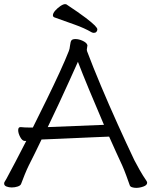

<svg xmlns="http://www.w3.org/2000/svg" viewBox="-21 -900 732 929"><path d="M450 -758Q450 -751 445.5 -746Q441 -741 433 -741Q428 -741 422 -744Q388 -764 340 -781Q292 -798 242 -816Q235 -819 235 -826Q235 -836 246 -848.5Q257 -861 271 -870.5Q285 -880 294 -880Q298 -880 300 -879Q362 -838 394 -813.5Q426 -789 438 -776.5Q450 -764 450 -758ZM99 -218Q87 -218 77 -236.5Q67 -255 67 -270Q67 -285 78 -285H80Q89 -284 98 -283.5Q107 -283 119 -283H138Q172 -351 206 -420.5Q240 -490 268 -551Q296 -612 312 -653Q316 -662 318 -680.5Q320 -699 325 -705Q330 -711 344 -711Q361 -711 379 -702.5Q397 -694 401 -684Q401 -684 401 -683L402 -681Q402 -681 402 -680Q402 -676 400.5 -670.5Q399 -665 399 -660Q399 -655 400 -653Q429 -576 467.5 -484.5Q506 -393 548 -300Q590 -207 629 -125Q637 -109 654 -79Q671 -49 687 -26Q689 -23 690 -20.5Q691 -18 691 -16Q691 -4 673 2.5Q655 9 638 9Q627 9 618 6Q609 3 607 -3Q601 -21 590 -50.5Q579 -80 571 -98Q556 -130 540 -165.5Q524 -201 507 -239Q507 -239 483.5 -238Q460 -237 423 -235.5Q386 -234 344.5 -232Q303 -230 265.5 -228.5Q228 -227 204.5 -226Q181 -225 180 -225Q164 -191 148 -159Q132 -127 118 -99Q110 -83 98.5 -55Q87 -27 81 -10Q78 -2 64.5 2.5Q51 7 36 7Q22 7 10.5 2.5Q-1 -2 -1 -12Q-1 -18 3 -23Q7 -29 11 -36.5Q15 -44 24.5 -62Q34 -80 53.5 -116.5Q73 -153 106 -218ZM482 -296Q445 -382 411 -464Q377 -546 356 -601Q339 -563 315.5 -511Q292 -459 265 -401Q238 -343 210 -285Z"/></svg>

Font: Klee One SemiBold
Style: Regular
Weight: 600
Designer: Fontworks Inc.
Foundry: Fontworks Inc.
Version: Version 1.00;January 12, 2022;FontCreator 13.0.0.2683 64-bit